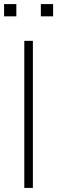

<svg xmlns="http://www.w3.org/2000/svg" viewBox="-39 -920 280 940"><path d="M122 0H80V-720H122ZM221 -840H161V-900H221ZM41 -840H-19V-900H41Z"/></svg>

Font: Manrope Variable Light
Style: Regular
Weight: 200
Designer: Mikhail Sharanda
Foundry: Mikhail Sharanda
Version: Version 4.505